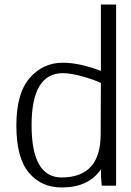

<svg xmlns="http://www.w3.org/2000/svg" viewBox="-20 -813 578 845"><path d="M423 -222 424 -448Q392 -463 341.5 -477Q291 -491 257 -491Q119 -491 119 -262Q119 -32 251 -32Q423 -32 423 -222ZM424 -68Q371 12 251 12Q162 12 107 -53Q52 -118 52 -261Q52 -402 110.5 -469.5Q169 -537 257 -537Q329 -537 424 -501V-793H491V4H428Q428 2 426 -17.5Q424 -37 424 -68Z"/></svg>

Font: Afta sans
Style: Regular
Weight: 400
Designer: par.qink
Foundry: Oriol Esparraguera Font
Version: Version 1.000